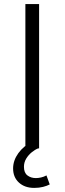

<svg xmlns="http://www.w3.org/2000/svg" viewBox="-20 -725 316 938"><path d="M104 0V-705H171V0ZM147 193Q101 193 72.5 167Q44 141 44 98Q44 59 69.5 23.5Q95 -12 139 -34L166 0Q151 6 135 19Q119 32 108 50Q97 68 97 90Q97 119 114 132Q131 145 155 145Q167 145 180.5 142Q194 139 207 132L223 176Q210 183 190.5 188Q171 193 147 193Z"/></svg>

Font: Nunito Sans 9pt Light
Style: Regular
Weight: 300
Version: Version 3.101;gftools[0.9.27]